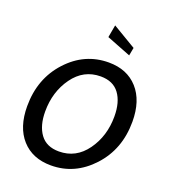

<svg xmlns="http://www.w3.org/2000/svg" viewBox="-168 -1065 1057 1199"><g transform="rotate(20 360.5 -465.5)"><path d="M310 14Q187 14 116 -65Q45 -144 45 -284Q45 -467 158.5 -590.5Q272 -714 432 -714Q554 -714 625 -635Q696 -556 696 -416Q696 -233 582 -109.5Q468 14 310 14ZM414 -615Q301 -615 231.5 -518.5Q162 -422 162 -291Q162 -197 203 -141Q244 -85 327 -85Q440 -85 509.5 -181.5Q579 -278 579 -409Q579 -504 538 -559.5Q497 -615 414 -615ZM535 -799 374 -862 389 -945 545 -852Z"/></g></svg>

Font: Cabin
Style: Medium Italic
Weight: 500
Designer: Pablo Impallari
Foundry: Pablo Impallari. www.impallari.com Igino Marini. www.ikern.com
Version: Version 1.005